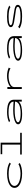

<svg xmlns="http://www.w3.org/2000/svg" viewBox="2642 -3347 716 6040"><g transform="rotate(-90 3000.0 -327.0)"><path d="M562 11Q429 11 327 -18Q225 -47 167.5 -100.5Q110 -154 110 -228Q110 -302 167.5 -354.5Q225 -407 326.5 -435Q428 -463 560 -463Q671 -463 760.5 -442Q850 -421 906 -381L869 -346L862 -339L857 -344Q857 -352 850.5 -355.5Q844 -359 830 -366Q774 -392 702.5 -402.5Q631 -413 548 -413Q474 -413 406 -402Q338 -391 285 -368Q232 -345 201.5 -311Q171 -277 171 -231Q171 -184 202 -148.5Q233 -113 287.5 -88.5Q342 -64 413.5 -51.5Q485 -39 567 -39Q619 -39 672.5 -47Q726 -55 774 -69.5Q822 -84 857 -106L892 -63Q756 11 562 11Z M1158 0V-50H1471V-615H1170V-665H1532V-50H1842V0Z M2440 11Q2282 11 2196 -23Q2110 -57 2110 -114Q2110 -163 2168 -197.5Q2226 -232 2327 -251Q2428 -270 2556 -270Q2593 -270 2639.5 -268Q2686 -266 2734 -263.5Q2782 -261 2824 -258Q2815 -324 2771 -357.5Q2727 -391 2653 -403.5Q2579 -416 2481 -416Q2411 -416 2343 -405Q2275 -394 2218 -367L2175 -401Q2242 -433 2320 -448Q2398 -463 2491 -463Q2610 -463 2698 -443.5Q2786 -424 2834.5 -376.5Q2883 -329 2883 -243V0H2823V-99Q2801 -67 2759.5 -45.5Q2718 -24 2664.5 -12Q2611 0 2553 5.5Q2495 11 2440 11ZM2173 -118Q2173 -91 2209.5 -72.5Q2246 -54 2309.5 -45Q2373 -36 2454 -36Q2523 -35 2587.5 -44Q2652 -53 2703.5 -73Q2755 -93 2787.5 -126.5Q2820 -160 2825 -211Q2789 -214 2743 -216.5Q2697 -219 2650.5 -221.5Q2604 -224 2568 -224Q2456 -224 2366.5 -211.5Q2277 -199 2225 -175Q2173 -151 2173 -118Z M3220 -453H3284L3280 -347Q3307 -381 3360.5 -407.5Q3414 -434 3484.5 -449Q3555 -464 3631 -464Q3709 -464 3777 -448.5Q3845 -433 3893 -409L3865 -361L3860 -352L3854 -356Q3852 -364 3846 -368Q3840 -372 3825 -379Q3735 -415 3621 -415Q3566 -415 3506.5 -404.5Q3447 -394 3395.5 -373Q3344 -352 3312.5 -319Q3281 -286 3281 -241V1H3220Z M4440 11Q4282 11 4196 -23Q4110 -57 4110 -114Q4110 -163 4168 -197.5Q4226 -232 4327 -251Q4428 -270 4556 -270Q4593 -270 4639.5 -268Q4686 -266 4734 -263.5Q4782 -261 4824 -258Q4815 -324 4771 -357.5Q4727 -391 4653 -403.5Q4579 -416 4481 -416Q4411 -416 4343 -405Q4275 -394 4218 -367L4175 -401Q4242 -433 4320 -448Q4398 -463 4491 -463Q4610 -463 4698 -443.5Q4786 -424 4834.5 -376.5Q4883 -329 4883 -243V0H4823V-99Q4801 -67 4759.5 -45.5Q4718 -24 4664.5 -12Q4611 0 4553 5.5Q4495 11 4440 11ZM4173 -118Q4173 -91 4209.5 -72.5Q4246 -54 4309.5 -45Q4373 -36 4454 -36Q4523 -35 4587.5 -44Q4652 -53 4703.5 -73Q4755 -93 4787.5 -126.5Q4820 -160 4825 -211Q4789 -214 4743 -216.5Q4697 -219 4650.5 -221.5Q4604 -224 4568 -224Q4456 -224 4366.5 -211.5Q4277 -199 4225 -175Q4173 -151 4173 -118Z M5504 10Q5415 10 5349.5 2Q5284 -6 5231.5 -23.5Q5179 -41 5127 -69L5172 -111L5180 -118L5184 -113Q5184 -104 5190 -101Q5196 -98 5211 -91Q5264 -64 5332.5 -52Q5401 -40 5507 -40Q5648 -40 5727 -62Q5806 -84 5806 -123Q5806 -150 5777 -164Q5748 -178 5683.5 -188Q5619 -198 5512 -212Q5396 -228 5319 -243.5Q5242 -259 5204 -283Q5166 -307 5166 -348Q5166 -400 5249.5 -432Q5333 -464 5494 -464Q5587 -463 5649 -455.5Q5711 -448 5756.5 -433Q5802 -418 5845 -395L5800 -360L5792 -354L5788 -359Q5788 -367 5781 -369Q5774 -371 5759 -378Q5666 -414 5498 -414Q5370 -414 5299 -397.5Q5228 -381 5228 -350Q5228 -312 5308 -295Q5388 -278 5548 -258Q5665 -243 5735 -227Q5805 -211 5836.5 -187.5Q5868 -164 5868 -127Q5868 -63 5780.5 -26.5Q5693 10 5504 10Z"/></g></svg>

Font: Inconsolata UltraExpanded Light
Style: Regular
Weight: 300
Width: 9
Monospace: yes
Designer: Raph Levien, Cyreal, Brenton Simpson
Foundry: Raph Levien, Cyreal, Google
Version: Version 3.001; ttfautohint (v1.8.2.53-6de2)